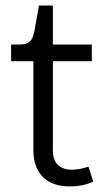

<svg xmlns="http://www.w3.org/2000/svg" viewBox="-20 -660 375 690"><path d="M20 -440H100V-120C100 -35 150 10 230 10C265 10 293 3 315 -7L298 -61C279 -55 258 -50 240 -50C194 -50 170 -74 170 -120V-440H310V-500H170V-640H120L104 -550C97 -512 84 -500 50 -500H20Z"/></svg>

Font: Gully Light
Style: Regular
Weight: 300
Designer: jaikishan Patel
Foundry: MagicType
Version: Version 1.000;Glyphs 3.2 (3242)